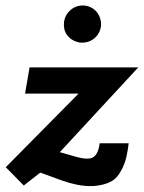

<svg xmlns="http://www.w3.org/2000/svg" viewBox="-38 -650 510 682"><path d="M293 11H281Q238.5 11 181.5 -9L105 -37L46.5 9L-17.5 -56L241 -317.5H51L67 -410.5H453L174.5 -109.5L230.5 -93.5Q253 -87 269.5 -86.5Q278.5 -86.5 285 -88Q310.5 -95 316 -141H419Q416 -114.5 410.8 -92Q405.5 -69.5 396 -51Q380 -17.5 355.8 -4.8Q331.5 8 293 11ZM253.5 -498.5Q240.5 -498.5 228.2 -503.8Q216 -509 206.8 -518Q197.5 -527 193.2 -538Q189 -549 189 -561V-565.5Q190 -592.5 209.5 -611.5Q229 -630.5 256 -630.5Q282.5 -630.5 302.5 -611Q321 -590 321 -563Q320 -536 300.8 -517.2Q281.5 -498.5 253.5 -498.5Z"/></svg>

Font: Lucymar Sans SemiBold
Style: Italic
Weight: 600
Italic angle: -10°
Foundry: The League of Moveable Type (original font) / Main changes by Cristiano Sobral with portions from Mirco Monsees
Version: Version 2.00;August 30, 2020;FontCreator 13.0.0.2681 64-bit